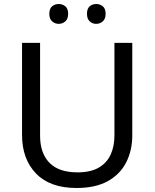

<svg xmlns="http://www.w3.org/2000/svg" viewBox="-20 -928 771 958"><path d="M640 -252Q640 -178 610 -118.5Q580 -59 518.5 -24.5Q457 10 362 10Q229 10 159.5 -62.5Q90 -135 90 -254V-714H180V-251Q180 -164 226.5 -116Q273 -68 367 -68Q432 -68 472.5 -91.5Q513 -115 532 -156.5Q551 -198 551 -252V-714H640ZM226 -859Q226 -885 240 -896.5Q254 -908 273 -908Q292 -908 306 -896.5Q320 -885 320 -859Q320 -834 306 -821.5Q292 -809 273 -809Q254 -809 240 -821.5Q226 -834 226 -859ZM414 -859Q414 -885 427.5 -896.5Q441 -908 460 -908Q479 -908 493 -896.5Q507 -885 507 -859Q507 -834 493 -821.5Q479 -809 460 -809Q441 -809 427.5 -821.5Q414 -834 414 -859Z"/></svg>

Font: Noto Sans Hebrew
Style: Regular
Weight: 400
Designer: Monotype Design Team
Foundry: Monotype Imaging Inc.
Version: Version 2.003